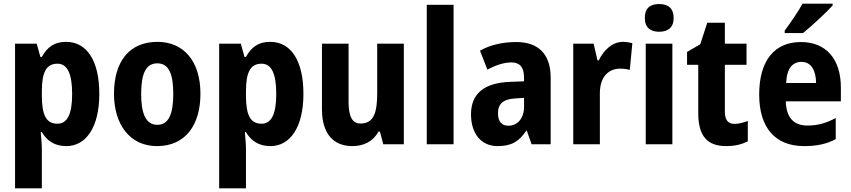

<svg xmlns="http://www.w3.org/2000/svg" viewBox="-20 -786 4638 1046"><path d="M340 -558C278 -558 239 -532 208 -476H200L180 -548H62V240H208V27C208 1 205 -31 202 -66H208C235 -20 277 10 341 10C449 10 521 -93 521 -274C521 -456 453 -558 340 -558ZM293 -439C347 -439 373 -385 373 -274C373 -165 347 -112 293 -112C230 -112 208 -162 208 -266V-289C208 -392 232 -439 293 -439Z M1072 -275C1072 -457 977 -558 838 -558C681 -558 601 -447 601 -275C601 -109 687 10 835 10C995 10 1072 -111 1072 -275ZM749 -274C749 -385 775 -441 837 -441C899 -441 924 -384 924 -275C924 -165 899 -106 837 -106C775 -106 749 -166 749 -274Z M1452 -558C1390 -558 1351 -532 1320 -476H1312L1292 -548H1174V240H1320V27C1320 1 1317 -31 1314 -66H1320C1347 -20 1389 10 1453 10C1561 10 1633 -93 1633 -274C1633 -456 1565 -558 1452 -558ZM1405 -439C1459 -439 1485 -385 1485 -274C1485 -165 1459 -112 1405 -112C1342 -112 1320 -162 1320 -266V-289C1320 -392 1344 -439 1405 -439Z M2180 -548H2035V-281C2035 -173 2017 -113 1944 -113C1898 -113 1879 -153 1879 -232V-548H1734V-191C1734 -59 1795 10 1900 10C1962 10 2013 -16 2042 -69H2050L2068 0H2180Z M2451 0V-760H2305V0Z M2793 -557C2715 -557 2648 -540 2595 -510L2635 -407C2683 -432 2727 -446 2766 -446C2811 -446 2835 -421 2835 -362V-343L2756 -340C2619 -334 2546 -277 2546 -163C2546 -62 2598 10 2691 10C2768 10 2808 -16 2847 -74H2850L2876 0H2980V-363C2980 -491 2913 -557 2793 -557ZM2791 -250 2835 -253V-205C2835 -140 2798 -101 2750 -101C2714 -101 2693 -123 2693 -169C2693 -220 2721 -247 2791 -250Z M3373 -558C3315 -558 3267 -510 3242 -457H3235L3214 -548H3103V0H3248V-278C3248 -369 3297 -412 3358 -412C3381 -412 3398 -409 3411 -405L3425 -551C3409 -555 3390 -558 3373 -558Z M3571 -764C3522 -764 3493 -742 3493 -688C3493 -635 3524 -613 3571 -613C3618 -613 3650 -635 3650 -688C3650 -741 3620 -764 3571 -764ZM3643 -548H3498V0H3643Z M3981 -111C3947 -111 3929 -133 3929 -176V-433H4047V-548H3929V-662H3833L3795 -545L3723 -503V-433H3784V-169C3784 -40 3838 10 3936 10C3985 10 4022 0 4054 -16V-127C4029 -118 4005 -111 3981 -111Z M4516 -756V-766H4352C4328 -721 4288 -665 4255 -619V-606H4355C4404 -646 4483 -719 4516 -756ZM4343 -557C4201 -557 4116 -458 4116 -271C4116 -89 4204 10 4361 10C4432 10 4484 -2 4533 -28V-143C4480 -115 4435 -102 4379 -102C4302 -102 4263 -148 4261 -234H4561V-309C4561 -465 4480 -557 4343 -557ZM4347 -449C4398 -449 4425 -404 4426 -334H4263C4266 -414 4298 -449 4347 -449Z"/></svg>

Font: Noto Sans Oriya Cond Bold
Style: Bold
Weight: 700
Width: 3
Designer: Amélie Bonet and Sol Matas
Foundry: Google LLC
Version: Version 2.006